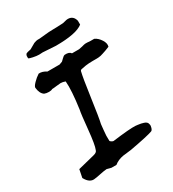

<svg xmlns="http://www.w3.org/2000/svg" viewBox="-197 -906 939 1042"><g transform="rotate(-30 272.5 -385.5)"><path d="M90 26Q54 34 30 -11L40 -61L144 -87Q166 -92 169 -106Q180 -131 189 -224Q198 -317 203 -339Q219 -453 214 -510Q199 -516 185 -516Q177 -516 158.5 -513.5Q140 -511 130 -511Q122 -506 108 -506Q91 -506 79 -511Q58 -525 54 -562Q53 -571 71 -589.5Q89 -608 108 -620Q131 -622 155 -606H231Q249 -612 250 -613Q252 -614 263 -625.5Q274 -637 282 -638Q310 -640 320 -625H364Q375 -627 386 -629.5Q397 -632 399 -633Q401 -634 408 -634.5Q415 -635 420 -634.5Q425 -634 440 -633H464Q485 -623 500 -599.5Q515 -576 509 -557Q495 -551 483.5 -547Q472 -543 462.5 -540Q453 -537 447 -535.5Q441 -534 433 -533.5Q425 -533 422 -533Q419 -533 409.5 -533Q400 -533 397 -533Q371 -533 351 -530Q348 -530 346 -529L325 -525Q323 -524 320 -524Q319 -524 316.5 -521.5Q314 -519 314 -518Q305 -483 288.5 -365Q272 -247 264 -214Q263 -205 260.5 -180.5Q258 -156 257.5 -144.5Q257 -133 258 -112Q258 -110 264.5 -105.5Q271 -101 277 -100Q386 -114 420 -112Q421 -112 434 -110.5Q447 -109 453.5 -107.5Q460 -106 470 -103Q480 -100 485.5 -94.5Q491 -89 492 -81Q495 -72 490.5 -58.5Q486 -45 479 -43Q449 -32 334 -11Q329 -11 325 -10L292 -6Q288 -5 283 -5Q249 1 226 20H195L169 13Q152 14 126.5 19.5Q101 25 90 26ZM160 -708Q147 -708 125 -712.5Q103 -717 100 -721V-726V-736L104 -746Q112 -752 136 -756L171 -776Q187 -782 194 -782H207L269 -788Q294 -788 320.5 -789.5Q347 -791 356 -791Q361 -791 373 -794.5Q385 -798 393 -798Q427 -798 436 -762V-738Q393 -704 265 -704L184 -709Q175 -708 166 -708Z"/></g></svg>

Font: Excalifont
Style: Regular
Weight: 400
Designer: Your Own Font Foundry (Virgil); Ján Filípek / DizajnDesign (Excalifont, modifications)
Foundry: Your Own Font Foundry (Virgil); Ján Filípek / DizajnDesign (Excalifont, modifications)
Version: Version 1.000;Glyphs 3.2 (3227)